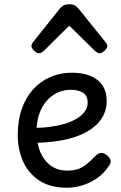

<svg xmlns="http://www.w3.org/2000/svg" viewBox="-20 -859 566 898"><path d="M293 19Q214 19 163 -15Q112 -49 87.5 -105Q63 -161 63 -228Q63 -295 81.5 -348.5Q100 -402 134 -440Q168 -478 214.5 -498.5Q261 -519 316 -519Q365 -519 401.5 -504.5Q438 -490 458.5 -460.5Q479 -431 479 -386Q479 -348 462.5 -317Q446 -286 416 -262.5Q386 -239 345 -223.5Q304 -208 253 -200Q202 -192 145 -191V-261Q178 -261 212.5 -265.5Q247 -270 279 -279Q311 -288 336 -302.5Q361 -317 375.5 -336Q390 -355 390 -379Q390 -411 368.5 -425Q347 -439 311 -439Q278 -439 249.5 -426Q221 -413 198.5 -387.5Q176 -362 163.5 -326Q151 -290 151 -244Q151 -189 168.5 -148Q186 -107 218 -84Q250 -61 295 -61Q325 -61 346 -68.5Q367 -76 385.5 -91.5Q404 -107 426 -129Q441 -144 453.5 -144Q466 -144 480 -133Q494 -122 497 -109.5Q500 -97 490 -84Q465 -46 431 -23.5Q397 -1 361.5 9Q326 19 293 19ZM162 -610Q152 -610 139.5 -622Q127 -634 127 -644Q127 -647 128 -650Q129 -653 133 -660L260 -819Q266 -826 275.5 -832.5Q285 -839 304 -839Q323 -839 332 -832.5Q341 -826 347 -819L475 -660Q480 -653 481 -650Q482 -647 482 -644Q482 -634 469 -622Q456 -610 447 -610Q440 -610 434 -613.5Q428 -617 422 -623L304 -739L187 -623Q180 -617 174 -613.5Q168 -610 162 -610Z"/></svg>

Font: Playwrite AR
Style: Regular
Weight: 400
Designer: Veronika Burian, José Scaglione
Foundry: TypeTogether
Version: Version 1.002